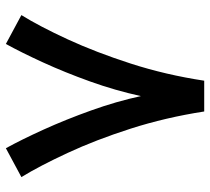

<svg xmlns="http://www.w3.org/2000/svg" viewBox="-50 -628 701 640"><g transform="rotate(90 300.0 -307.5)"><path d="M248.5 -638.2H351.1Q371.1 -509.3 408.4 -392.8Q445.8 -276.4 489.3 -182.9Q532.7 -89.4 569.8 -28.8L473.6 22.9Q445.3 -28.3 411.6 -102.5Q377.9 -176.8 347.7 -261.2Q317.4 -345.7 299.8 -427.2Q281.2 -341.8 251 -257.6Q220.7 -173.3 187.5 -100.8Q154.3 -28.3 126 22.9L29.8 -28.8Q67.4 -89.4 110.6 -183.1Q153.8 -276.9 191.4 -393.3Q229 -509.8 248.5 -638.2Z"/></g></svg>

Font: Vazirmatn UI Medium
Style: Regular
Weight: 500
Designer: Saber Rastikerdar
Foundry: Saber Rastikerdar
Version: Version 33.003